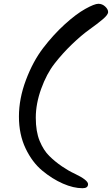

<svg xmlns="http://www.w3.org/2000/svg" viewBox="-20 -895 591 1014"><path d="M374 22Q445 56 445 77.5Q445 99 416 99Q368 99 312 74.5Q256 50 203 6Q150 -38 115 -111.5Q80 -185 80 -279.5Q80 -374 117 -472.5Q154 -571 208 -641.5Q262 -712 322 -766.5Q382 -821 430.5 -848Q479 -875 499.5 -875Q520 -875 535.5 -860.5Q551 -846 551 -831.5Q551 -817 522.5 -793Q494 -769 452 -739Q410 -709 360 -661Q310 -613 268 -559Q226 -505 197.5 -426Q169 -347 169 -273.5Q169 -200 189.5 -150.5Q210 -101 240.5 -71Q271 -41 307 -16.5Q343 8 374 22Z"/></svg>

Font: Kalam
Style: Regular
Weight: 400
Designer: Lipi Raval (Devanagari and Latin), Jonny Pinhorn (Latin)
Foundry: Indian Type Foundry
Version: Version 2.001;PS 1.0;hotconv 1.0.79;makeotf.lib2.5.61930; tt